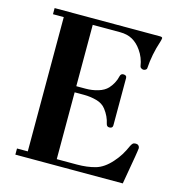

<svg xmlns="http://www.w3.org/2000/svg" viewBox="-104 -785 819 877"><g transform="rotate(15 305.5 -346.5)"><path d="M47 0V-29H98V-664H47V-693H545Q557 -693 557 -687Q557 -684 555.5 -678Q554 -672 553 -669Q531 -603 527 -537Q527 -533 522 -529.5Q517 -526 511 -526Q507 -526 501.5 -529Q496 -532 495 -537Q489 -578 466 -610Q448 -636 423.5 -650Q399 -664 364 -664H235V-374H279Q310 -374 338 -382.5Q366 -391 382 -408Q393 -420 401.5 -435.5Q410 -451 414 -469Q417 -482 429 -482Q445 -482 445 -469V-245Q445 -231 429 -231Q417 -231 414 -244Q407 -278 384 -308Q368 -329 339 -337Q310 -345 279 -345H235V-29H330Q379 -29 417.5 -40Q456 -51 491 -91Q508 -110 520 -129.5Q532 -149 543 -174Q547 -182 551.5 -186.5Q556 -191 566 -191Q574 -191 579 -186Q584 -181 584 -174Q584 -169 582 -158.5Q580 -148 578 -133L555 0Z"/></g></svg>

Font: Monomakh
Style: Regular
Weight: 400
Version: Version 1.200; ttfautohint (v1.8.4.7-5d5b)